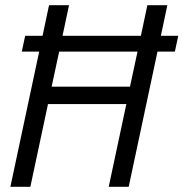

<svg xmlns="http://www.w3.org/2000/svg" viewBox="-20 -720 707 740"><path d="M20 0 131 -521H64L77 -582H144L169 -700H246L221 -582H523L548 -700H625L600 -582H667L654 -521H587L476 0H399L467 -319H165L97 0ZM179 -386H481L510 -521H208Z"/></svg>

Font: Red Hat Mono
Style: Italic
Weight: 300
Italic angle: -12°
Monospace: yes
Designer: Pentagram, MCKL
Foundry: Pentagram, MCKL
Version: Version 1.023